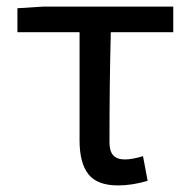

<svg xmlns="http://www.w3.org/2000/svg" viewBox="-20 -554 580 584"><path d="M222 -127V-456H33V-529L113 -534H507V-456H317Q313 -303 313 -121Q313 -94 324.5 -81.5Q336 -69 360 -69Q382 -69 415 -79L429 -4Q382 10 339 10Q276 10 249 -24Q222 -58 222 -127Z"/></svg>

Font: Nebula Sans Medium
Style: Regular
Weight: 500
Designer: Paul D. Hunt for Adobe (as Source Sans)
Foundry: Nebula Entertainment & Broadcasting LLC
Version: Version 1.010